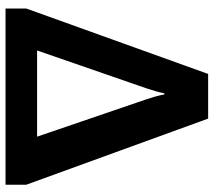

<svg xmlns="http://www.w3.org/2000/svg" viewBox="-58 -696 754 677"><g transform="rotate(90 318.5 -357.0)"><path d="M9.5 0V-73L240.2 -714.4H397.7L630.9 -73V0ZM157.5 -111.3H461.4L329.3 -497.8Q323.7 -514.2 319.6 -529.3Q315.4 -544.4 312.5 -559.8H308.3Q305.7 -544.4 301 -529.3Q296.4 -514.2 291.3 -497.8Z"/></g></svg>

Font: RobotoFlex
Style: Regular
Weight: 400
Designer: Berlow after Robertson
Foundry: Google
Version: Version 2.136